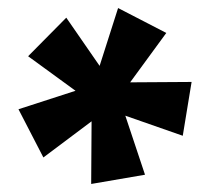

<svg xmlns="http://www.w3.org/2000/svg" viewBox="-20 -759 529 478"><path d="M207 -301 208 -457 88 -367 26 -487 168 -533 50 -619 145 -715 228 -595 274 -739 394 -677 304 -554 457 -555 435 -421 292 -471 341 -324Z"/></svg>

Font: Outfit ExtraBold
Style: Regular
Weight: 800
Designer: Rodrigo Fuenzalida
Foundry: fragTYPE
Version: Version 1.100;gftools[0.9.27]